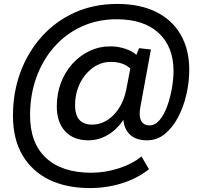

<svg xmlns="http://www.w3.org/2000/svg" viewBox="-20 -745 1019 977"><path d="M437 212Q318 212 230.5 169.5Q143 127 94.5 45Q46 -37 46 -157Q46 -276 84.5 -379Q123 -482 193.5 -560Q264 -638 361 -681.5Q458 -725 576 -725Q692 -725 774 -684.5Q856 -644 899.5 -568.5Q943 -493 943 -390Q943 -328 928.5 -264.5Q914 -201 886 -148Q858 -95 818.5 -63Q779 -31 728 -31Q673 -31 642.5 -59Q612 -87 608 -135Q576 -87 529.5 -59Q483 -31 430 -31Q354 -31 311.5 -77Q269 -123 269 -204Q269 -268 290 -323.5Q311 -379 348.5 -420.5Q386 -462 435.5 -485.5Q485 -509 542 -509Q581 -509 617 -497Q653 -485 674 -466L688 -500L748 -493L694 -199Q686 -155 698 -131Q710 -107 741 -107Q770 -107 793 -135Q816 -163 831.5 -206.5Q847 -250 855 -297.5Q863 -345 863 -383Q863 -507 787.5 -577Q712 -647 574 -647Q475 -647 393.5 -609Q312 -571 253.5 -503.5Q195 -436 164 -348Q133 -260 133 -159Q133 -16 214.5 59Q296 134 444 134Q515 134 584.5 111.5Q654 89 700 51L738 116Q679 163 601 187.5Q523 212 437 212ZM449 -111Q510 -111 558.5 -160.5Q607 -210 623 -292L643 -396Q608 -430 543 -430Q494 -430 452.5 -400Q411 -370 386.5 -320Q362 -270 362 -209Q362 -111 449 -111Z"/></svg>

Font: Livvic Medium
Style: Italic
Weight: 500
Italic angle: -10°
Designer: Jacques Le Bailly, Baron von Fonthausen
Version: Version 1.001; ttfautohint (v1.8.2)